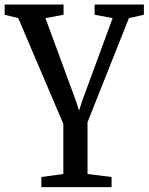

<svg xmlns="http://www.w3.org/2000/svg" viewBox="-23 -566 639 826"><path d="M457 239H155V195.5L249.5 182.5V-33L55.5 -488L-3 -502.5V-546.5H250.5V-502.5L172.5 -488L303.5 -132.5L317 -90L331 -133L461.5 -488L384 -502.5V-546.5H596V-502.5L531.5 -488L353.5 -40V182.5L457 195.5Z"/></svg>

Font: Merriweather 12pt
Style: Regular
Weight: 400
Designer: Eben Sorkin
Foundry: Eben Sorkin
Version: Version 2.100